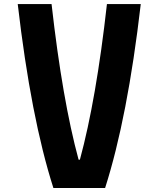

<svg xmlns="http://www.w3.org/2000/svg" viewBox="-20 -937 722 957"><path d="M378.3 -141.3Q459.6 -440.8 513 -916.7H681.6Q615.9 -350.3 503.9 0H246.1Q134.1 -350.3 68.4 -916.7H237Q291 -438.2 371.7 -141.3Z"/></svg>

Font: TypoPRO Monoid
Style: Bold
Weight: 700
Width: 4
Monospace: yes
Designer: Andreas Larsen (@larsenwork)
Version: Version 0.61